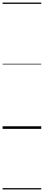

<svg xmlns="http://www.w3.org/2000/svg" viewBox="-20 -1000 340 1490"><path d="M0 460H300V470H0ZM0 -20H300V0H0ZM0 -505H300V-500H0ZM0 -980H300V-970H0Z"/></svg>

Font: Playwrite NO Guides
Style: Regular
Weight: 400
Designer: Veronika Burian, José Scaglione
Foundry: TypeTogether
Version: Version 1.003